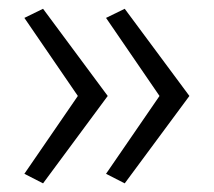

<svg xmlns="http://www.w3.org/2000/svg" viewBox="-20 -571 492 442"><path d="M267.1 -148.9 224.1 -170.9 347.2 -350.1 224.1 -529.8 267.1 -550.8 416 -350.1ZM79.1 -148.9 36.1 -170.9 159.2 -350.1 36.1 -529.8 79.1 -550.8 228 -350.1Z"/></svg>

Font: LT Hoop Light
Style: Regular
Weight: 300
Designer: Daniel Lyons
Foundry: LyonsType
Version: Version 1.000